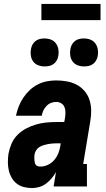

<svg xmlns="http://www.w3.org/2000/svg" viewBox="-20 -946 540 974"><path d="M143 8Q122 8 101.5 3Q81 -2 65 -14.5Q49 -27 39 -44.5Q29 -62 24.5 -82Q20 -102 20 -123.5Q20 -145 23 -166Q28 -192 38.5 -217Q49 -242 68.5 -261.5Q88 -281 112.5 -294Q137 -307 163 -314.5Q189 -322 215 -324.5Q241 -327 267 -327H306L310 -349Q312 -363 312 -377Q312 -391 307 -403Q302 -415 290.5 -422Q279 -429 265 -429Q252 -429 239 -424Q226 -419 216 -408.5Q206 -398 200 -385.5Q194 -373 192 -359H61Q66 -383 75 -406Q84 -429 98 -450Q112 -471 130.5 -488.5Q149 -506 171.5 -517.5Q194 -529 218 -533.5Q242 -538 265 -538Q293 -538 320 -533Q347 -528 369.5 -516Q392 -504 409 -484Q426 -464 434 -439Q442 -414 442.5 -386.5Q443 -359 438 -331L402 -114H421V0H252L264 -73Q254 -56 241.5 -41Q229 -26 213.5 -14.5Q198 -3 179.5 2.5Q161 8 143 8ZM185 -101Q204 -101 222.5 -109.5Q241 -118 254.5 -133.5Q268 -149 275.5 -167.5Q283 -186 286 -205L288 -219H267Q256 -219 245 -218Q234 -217 223 -215Q212 -213 200.5 -209.5Q189 -206 179 -199.5Q169 -193 163 -183Q157 -173 155 -162Q154 -155 154 -148Q154 -141 154.5 -134.5Q155 -128 156.5 -121.5Q158 -115 161.5 -110Q165 -105 171.5 -103Q178 -101 185 -101ZM406 -609Q389 -609 373.5 -615Q358 -621 348.5 -634Q339 -647 336.5 -663.5Q334 -680 337 -697Q339 -709 345 -720Q351 -731 361 -738.5Q371 -746 383 -748.5Q395 -751 406 -751Q423 -751 438.5 -745Q454 -739 463.5 -726Q473 -713 476 -696.5Q479 -680 476 -663Q474 -651 468 -640Q462 -629 452 -621.5Q442 -614 430 -611.5Q418 -609 406 -609ZM206 -609Q189 -609 173.5 -615Q158 -621 148.5 -634Q139 -647 136.5 -663.5Q134 -680 137 -697Q139 -709 145 -720Q151 -731 161 -738.5Q171 -746 183 -748.5Q195 -751 206 -751Q223 -751 238.5 -745Q254 -739 263.5 -726Q273 -713 276 -696.5Q279 -680 276 -663Q274 -651 268 -640Q262 -629 252 -621.5Q242 -614 230 -611.5Q218 -609 206 -609ZM190 -844V-926H490V-844Z"/></svg>

Font: Iosevka Slab Heavy Oblique
Style: Regular
Weight: 900
Italic angle: -9°
Monospace: yes
Designer: Belleve Invis
Foundry: Belleve Invis
Version: Version 11.1.1; ttfautohint (v1.8.3)